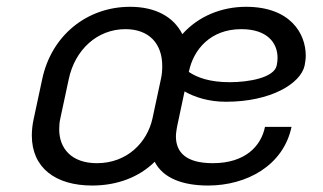

<svg xmlns="http://www.w3.org/2000/svg" viewBox="-20 -537 965 573"><path d="M543.3 -322.5 544.2 -325C557.5 -388.3 607.5 -450 700 -450C776.7 -450 808.3 -410 808.3 -364.2C808.3 -356.7 807.5 -349.2 805.8 -341.7C798.3 -305 722.5 -291.7 665.8 -291.7C606.7 -291.7 569.2 -305 543.3 -322.5ZM714.2 -516.7C640.8 -516.7 571.7 -488.3 524.2 -435C498.3 -486.7 444.2 -516.7 368.3 -516.7C240 -516.7 133.3 -431.7 105.8 -300L80.8 -183.3C76.7 -165 75 -148.3 75 -132.5C75 -36.7 145 16.7 255 16.7C330 16.7 395 -8.3 441.7 -54.2C466.7 -5 525.8 16.7 600.8 16.7C716.7 16.7 825.8 -43.3 850 -158.3H770.8C759.2 -100.8 711.7 -50 615 -50C534.2 -50 505 -83.3 505 -130C505 -139.2 506.7 -148.3 508.3 -158.3L530.8 -264.2C560 -247.5 601.7 -233.3 654.2 -233.3C788.3 -233.3 877.5 -287.5 889.2 -341.7C890.8 -350.8 892.5 -360.8 892.5 -370.8C892.5 -436.7 846.7 -516.7 714.2 -516.7ZM354.2 -450C425 -450 464.2 -406.7 464.2 -340C464.2 -327.5 463.3 -314.2 460 -300L435 -183.3C419.2 -111.7 359.2 -50 269.2 -50C193.3 -50 156.7 -94.2 156.7 -150.8C156.7 -161.7 157.5 -172.5 160 -183.3L185 -300C203.3 -388.3 270 -450 354.2 -450Z"/></svg>

Font: BoonHome
Style: Book Oblique
Weight: 400
Italic angle: -12°
Designer: Sungsit Sawaiwan
Foundry: Sungsit Sawaiwan
Version: Version 0.2